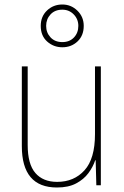

<svg xmlns="http://www.w3.org/2000/svg" viewBox="-20 -823 553 853"><path d="M428 -528V0H408L405 -111H403Q393 -81 372.5 -53.5Q352 -26 318 -8Q284 10 233 10Q77 10 77 -174V-528H103V-179Q103 -94 137 -54.5Q171 -15 234 -15Q309 -15 355.5 -66.5Q402 -118 402 -227V-528ZM257 -613Q218 -613 189.5 -638.5Q161 -664 161 -708Q161 -750 189 -776.5Q217 -803 257 -803Q296 -803 324 -775.5Q352 -748 352 -708Q352 -665 324.5 -639Q297 -613 257 -613ZM257 -636Q289 -636 308.5 -656.5Q328 -677 328 -708Q328 -738 307.5 -759Q287 -780 257 -780Q224 -780 204.5 -759Q185 -738 185 -708Q185 -678 204.5 -657Q224 -636 257 -636Z"/></svg>

Font: Noto Sans SemiCondensed Thin
Style: Regular
Weight: 100
Width: 4
Designer: Monotype Design Team
Foundry: Monotype Imaging Inc.
Version: Version 2.013; ttfautohint (v1.8.4.7-5d5b)